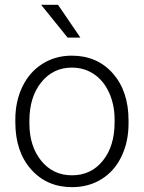

<svg xmlns="http://www.w3.org/2000/svg" viewBox="-20 -770 600 800"><path d="M43.9 0ZM43.9 -272Q43.9 -348.1 73.5 -409.2Q103 -470.2 157 -504.2Q210.9 -538.1 279.3 -538.1Q384.8 -538.1 450.2 -464.1Q515.6 -390.1 515.6 -268.1V-255.9Q515.6 -179.2 486.1 -117.9Q456.5 -56.6 402.8 -23.4Q349.1 9.8 280.3 9.8Q175.3 9.8 109.6 -64.2Q43.9 -138.2 43.9 -260.3ZM102.5 -255.9Q102.5 -161.1 151.6 -100.3Q200.7 -39.6 280.3 -39.6Q359.4 -39.6 408.4 -100.3Q457.5 -161.1 457.5 -260.7V-272Q457.5 -332.5 435.1 -382.8Q412.6 -433.1 372.1 -460.7Q331.5 -488.3 279.3 -488.3Q201.2 -488.3 151.9 -427Q102.5 -365.7 102.5 -266.6ZM314.9 -613.3H261.7L151.4 -750H221.7Z"/></svg>

Font: Roboto Light
Style: Regular
Weight: 300
Designer: Google
Version: Version 2.134; 2016; ttfautohint (v1.6)